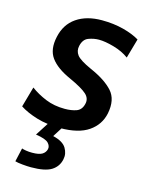

<svg xmlns="http://www.w3.org/2000/svg" viewBox="-111 -581 680 869"><g transform="rotate(15 229.5 -146.0)"><path d="M200.5 11.5Q138.5 11.5 90 -3.2Q41.5 -18 9.5 -39L36.5 -134.5Q68 -111 108.2 -94.5Q148.5 -78 198 -78Q229.5 -78 252.5 -86.2Q275.5 -94.5 282.5 -122.5Q290 -149.5 268.2 -169.5Q246.5 -189.5 186 -217Q121 -246 93.5 -284Q66 -322 79.5 -383Q92.5 -444.5 139.5 -476.8Q186.5 -509 258 -509Q312.5 -509 358.8 -497Q405 -485 435.5 -466.5L409.5 -375Q379.5 -397 338 -408.8Q296.5 -420.5 268 -420.5Q244 -420.5 219.5 -411.5Q195 -402.5 188 -370Q182.5 -346 197 -327Q211.5 -308 266 -283.5Q337 -252.5 371.5 -214.2Q406 -176 392.5 -108.5Q381 -53.5 333.8 -21Q286.5 11.5 200.5 11.5ZM119 217Q102.5 217 78.8 214.8Q55 212.5 44 209L58.5 145Q64.5 147.5 78 149.8Q91.5 152 107 152Q139.5 152 154 143Q168.5 134 172.5 118Q176 103 162.8 89Q149.5 75 103 68L160.5 -21.5H219.5L214.5 0L180 54.5Q227 65.5 242.5 91.2Q258 117 252 144Q245 179 215 198Q185 217 119 217Z"/></g></svg>

Font: Commissioner Medium
Style: Italic
Weight: 500
Italic angle: -12°
Designer: Kostas Bartsokas
Foundry: Kostas Bartsokas
Version: Version 1.000; ttfautohint (v1.8.3)